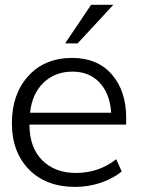

<svg xmlns="http://www.w3.org/2000/svg" viewBox="-20 -749 601 780"><path d="M102.1 -291C107.4 -342.3 126 -383.3 156.7 -413.1C188 -442.9 227.1 -458 274.4 -458C319.8 -458 356.4 -443.4 384.3 -413.6C412.6 -383.8 428.2 -343.3 431.6 -291ZM285.6 10.3C356 10.3 425.3 -12.7 474.6 -52.2L452.1 -102.1C404.8 -64.9 350.1 -46.4 288.1 -46.4C231 -46.4 185.1 -64 150.9 -98.6C116.7 -133.3 99.6 -181.6 99.6 -242.7H492.2C492.7 -246.1 492.7 -254.9 492.7 -269C492.7 -342.8 473.1 -402.3 434.1 -446.8C395.5 -491.2 341.8 -513.7 272.9 -513.7C199.2 -513.7 139.6 -489.3 95.2 -440.4C50.8 -391.6 28.3 -327.6 28.3 -248.5C28.3 -169.9 51.8 -107.4 98.1 -60.1C144.5 -13.2 207 10.3 285.6 10.3ZM295.4 -572.8 440.4 -729.5H350.1L244.6 -572.8Z"/></svg>

Font: Ride Light
Style: Regular
Weight: 300
Version: Version 3.000